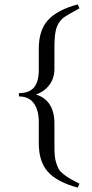

<svg xmlns="http://www.w3.org/2000/svg" viewBox="-20 -733 423 882"><path d="M230 -417Q230 -373.5 206.8 -342.8Q183.6 -312 145 -298.8Q186.5 -286.6 208.3 -252.9Q230 -219.2 230 -167V-73.2Q230 -41.5 231.4 -20.8Q232.9 0 239 17.8Q245.1 35.6 251 45.7Q256.8 55.7 272.9 68.1Q289.1 80.6 302.7 88.4Q316.4 96.2 345.2 110.8L336.9 128.9Q241.7 103 200 56.2Q158.2 9.3 158.2 -74.2V-172.9Q158.2 -226.6 135.5 -258.3Q112.8 -290 66.9 -290V-305.2Q114.7 -305.2 136.5 -331.8Q158.2 -358.4 158.2 -411.1V-509.8Q158.2 -593.8 200.2 -640.4Q242.2 -687 336.9 -712.9L345.2 -694.8Q286.6 -663.1 271.5 -651.4Q243.7 -628.9 235.8 -590.8Q230 -563.5 230 -511.2Z"/></svg>

Font: Halibut
Style: Regular
Weight: 400
Designer: Matteo Maggi
Foundry: Collletttivo
Version: Version 3.080 | FøM Fix